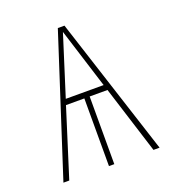

<svg xmlns="http://www.w3.org/2000/svg" viewBox="-102 -598 609 677"><g transform="rotate(-20 202.5 -259.5)"><path d="M359.9 0 279.8 -253.9H212.9V0H192.9V-253.9H124L43.9 0H22L189.9 -519H214.8L382.8 0ZM130.9 -274.9H272.9L202.1 -500Z"/></g></svg>

Font: Fira Sans Compressed Thin
Style: Regular
Weight: 100
Width: 1
Designer: Carrois Corporate & Edenspiekermann AG
Foundry: Carrois Corporate GbR & Edenspiekermann AG
Version: Version 4.203;PS 004.203;hotconv 1.0.88;makeotf.lib2.5.64775